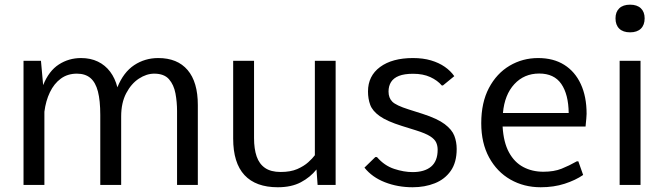

<svg xmlns="http://www.w3.org/2000/svg" viewBox="-20 -787 2825 817"><path d="M80.1 0V-528.3H154.3L163.6 -424.8Q188 -485.4 230.5 -512.7Q272.9 -540 324.7 -540Q365.2 -540 396.5 -524.9Q427.7 -509.8 448.7 -481.9Q469.7 -454.1 479.5 -415.5Q505.4 -479.5 551 -509.8Q596.7 -540 653.3 -540Q734.9 -540 778.3 -489Q821.8 -438 821.8 -340.3V0H733.4V-314.5Q733.4 -353 726.6 -389.6Q719.7 -426.3 699 -450Q678.2 -473.6 636.2 -473.6Q603.5 -473.6 571 -452.4Q538.6 -431.2 517.1 -390.4Q495.6 -349.6 495.6 -291V0H406.7V-297.9Q406.7 -358.9 396.7 -397.7Q386.7 -436.5 364.7 -455.1Q342.8 -473.6 307.1 -473.6Q267.6 -473.6 238.8 -452.4Q210 -431.2 192.4 -394.5Q174.8 -357.9 168.9 -311.5V0Z M1162.1 9.8Q1068.4 9.8 1020.3 -42Q972.2 -93.8 972.2 -197.3V-528.3H1061V-199.2Q1061 -153.8 1072 -121.6Q1083 -89.4 1107.9 -72.3Q1132.8 -55.2 1174.3 -55.2Q1216.3 -55.2 1244.9 -67.6Q1273.4 -80.1 1291.7 -96.7Q1310.1 -113.3 1319.8 -126.5V-528.3H1408.2V0H1331.5L1326.7 -65.9Q1300.3 -32.7 1260.3 -11.5Q1220.2 9.8 1162.1 9.8Z M1735.8 9.8Q1672.4 9.8 1617.9 -11.5Q1563.5 -32.7 1530.8 -73.7L1577.1 -118.7H1584Q1615.7 -82 1657.2 -68.4Q1698.7 -54.7 1735.8 -54.7Q1786.6 -54.7 1814.5 -78.1Q1842.3 -101.6 1842.3 -149.9Q1842.3 -167 1835.9 -180.9Q1829.6 -194.8 1810.1 -207.3Q1790.5 -219.7 1750 -232.4L1690.4 -251Q1626.5 -271 1595.7 -293Q1564.9 -314.9 1555.4 -340.8Q1545.9 -366.7 1545.9 -397.9Q1545.9 -463.9 1597.4 -502Q1648.9 -540 1737.3 -540Q1780.3 -540 1814 -530Q1847.7 -520 1872.6 -502.7Q1897.5 -485.4 1913.1 -462.9L1864.7 -423.3H1859.9Q1841.8 -444.8 1811 -459Q1780.3 -473.1 1737.8 -473.1Q1700.7 -473.1 1677.7 -464.1Q1654.8 -455.1 1644 -438Q1633.3 -420.9 1633.3 -397.5Q1633.3 -370.6 1649.2 -354.5Q1665 -338.4 1719.2 -321.3L1777.8 -302.7Q1841.3 -282.2 1872.3 -258.8Q1903.3 -235.4 1913.3 -209.2Q1923.3 -183.1 1923.3 -153.3Q1923.3 -95.7 1897.9 -59.8Q1872.6 -23.9 1830.1 -7.1Q1787.6 9.8 1735.8 9.8Z M2280.8 9.8Q2209.5 9.8 2152.1 -22.9Q2094.7 -55.7 2061.3 -116.9Q2027.8 -178.2 2027.8 -262.7Q2027.8 -350.6 2060.5 -412.6Q2093.3 -474.6 2148.4 -507.3Q2203.6 -540 2270 -540Q2335 -540 2380.9 -511.2Q2426.8 -482.4 2451.4 -429.2Q2476.1 -376 2476.1 -302.7Q2476.1 -295.4 2474.9 -282.7Q2473.6 -270 2472.7 -259.8Q2471.7 -249.5 2471.7 -248.5H2118.7Q2122.6 -181.2 2145.8 -138.7Q2168.9 -96.2 2206.8 -76.2Q2244.6 -56.2 2292 -56.2Q2337.4 -56.2 2369.6 -69.1Q2401.9 -82 2434.6 -100.6H2440.9L2461.4 -42.5Q2428.7 -20 2382.6 -5.1Q2336.4 9.8 2280.8 9.8ZM2120.1 -306.2H2399.9Q2398.9 -385.7 2368.4 -429.9Q2337.9 -474.1 2274.4 -474.1Q2210.4 -474.1 2168.7 -429Q2127 -383.8 2120.1 -306.2Z M2616.7 0V-528.3H2705.6V0ZM2661.1 -649.4Q2631.3 -649.4 2615.2 -665Q2599.1 -680.7 2599.1 -709Q2599.1 -736.3 2615.2 -751.7Q2631.3 -767.1 2661.1 -767.1Q2690.9 -767.1 2707 -751.7Q2723.1 -736.3 2723.1 -709Q2723.1 -680.7 2707 -665Q2690.9 -649.4 2661.1 -649.4Z"/></svg>

Font: Comme
Style: Regular
Weight: 400
Designer: Vernon Adams
Foundry: Vernon Adams
Version: Version 1.000;gftools[0.9.27]